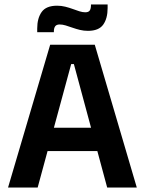

<svg xmlns="http://www.w3.org/2000/svg" viewBox="-20 -839 648 859"><path d="M16 0 204.5 -639H404L592 0H459.5L310.5 -552.5H298.5L148.5 0ZM159 -163V-267.5H448V-163ZM373.5 -701Q355 -701 337.5 -705.2Q320 -709.5 304 -715.2Q288 -721 273.8 -725.2Q259.5 -729.5 247 -729.5Q233 -729.5 227 -721.5Q221 -713.5 221 -698V-695H146.5V-711.5Q146.5 -757.5 166.5 -785.5Q186.5 -813.5 235.5 -813.5Q254.5 -813.5 272.2 -809Q290 -804.5 305.5 -798.8Q321 -793 335.2 -788.5Q349.5 -784 361.5 -784Q376 -784 381.5 -792Q387 -800 387 -816V-819H461.5V-803Q461.5 -756.5 441.8 -728.8Q422 -701 373.5 -701Z"/></svg>

Font: Anek Latin Medium SemiBold
Style: Regular
Weight: 600
Version: Version 1.003